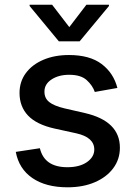

<svg xmlns="http://www.w3.org/2000/svg" viewBox="-20 -787 576 818"><path d="M267.8 11Q175.8 11 118.3 -28.2Q60.7 -67.5 47.2 -139.9L149.9 -155.5Q169 -74.6 267 -74.6Q319.2 -74.6 350.5 -96.4Q381.7 -118.3 381.7 -149.9Q381.7 -202.1 304.7 -219.1L212.4 -239.3Q135.7 -256.4 99.4 -294.7Q63.2 -333.1 63.2 -391Q63.2 -439.3 90.2 -475.7Q117.2 -512.1 164.8 -532.3Q212.4 -552.6 273.8 -552.6Q362.2 -552.6 413 -514.2Q463.8 -475.9 480.1 -412.3L383.9 -395.2Q374.6 -422.6 349.6 -445.5Q324.6 -468.4 274.9 -468.4Q229.8 -468.4 199.6 -448.5Q169.4 -428.6 169.4 -397.4V-395.6Q169.4 -368.6 189.6 -352.3Q209.9 -335.9 255 -325.3L341.6 -305.4Q490.8 -271 490.8 -157.7Q490.8 -108.3 462.5 -70.3Q434.3 -32.3 384.1 -10.7Q333.8 11 267.8 11ZM319.2 -610.8H230.8L106.2 -761.4V-766.7H202.1L275.2 -671.5L348 -766.7H444.2V-761.4Z"/></svg>

Font: Linik Sans Medium
Style: Regular
Weight: 500
Designer: Rasmus Andersson (font), Cristiano Sobral (main changes)
Foundry: rsms
Version: Version 3.018;June 1, 2022;FontCreator 14.0.0.2814 64-bit; t